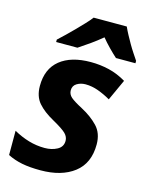

<svg xmlns="http://www.w3.org/2000/svg" viewBox="-117 -840 717 924"><g transform="rotate(15 242.0 -378.0)"><path d="M175 10Q122 10 83.5 2.5Q45 -5 11 -22V-143Q48 -122 87 -110.5Q126 -99 167 -99Q202 -99 229 -113.5Q256 -128 256 -158Q256 -178 240 -194Q224 -210 174 -238Q123 -266 95.5 -298Q68 -330 68 -382Q68 -467 123 -511.5Q178 -556 276 -556Q323 -556 367 -545.5Q411 -535 453 -510L405 -405Q376 -422 343.5 -434Q311 -446 279 -446Q255 -446 236 -434.5Q217 -423 217 -400Q217 -380 233 -366Q249 -352 291 -330Q340 -304 372.5 -270Q405 -236 405 -180Q405 -86 342.5 -38Q280 10 175 10ZM89 -618Q103 -631 123 -650Q143 -669 163 -689.5Q183 -710 202 -730Q221 -750 233 -766H398Q406 -748 416.5 -728.5Q427 -709 438.5 -689Q450 -669 462 -651Q474 -633 484 -618V-606H387Q370 -621 347.5 -644Q325 -667 308 -688Q279 -664 251.5 -644.5Q224 -625 195 -606H89Z"/></g></svg>

Font: BC Sans
Style: Bold Italic
Weight: 700
Italic angle: -12°
Designer: Monotype Design Team
Province of B.C.
Foundry: Monotype Imaging Inc.
Version: Version 2.000;GOOG;noto-source:20170915:90ef993387c0